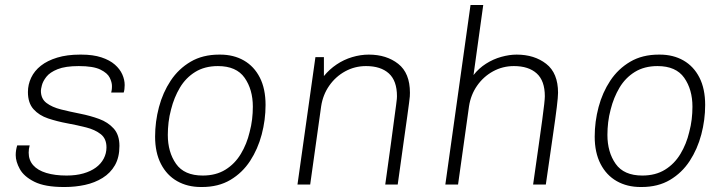

<svg xmlns="http://www.w3.org/2000/svg" viewBox="-20 -740 2914 770"><path d="M236 10Q160 10 118 -11Q76 -32 59.5 -62Q43 -92 43 -118Q43 -128 44.5 -137.5Q46 -147 49 -157H99Q97 -150 96 -142.5Q95 -135 95 -128Q95 -98 113 -77.5Q131 -57 165.5 -46.5Q200 -36 247 -36Q285 -36 314.5 -44.5Q344 -53 364.5 -68Q385 -83 396 -104Q407 -125 407 -149Q407 -184 384 -202Q361 -220 325.5 -229Q290 -238 249.5 -245.5Q209 -253 173 -265Q137 -277 114.5 -302Q92 -327 92 -371Q92 -401 105 -428.5Q118 -456 144 -476.5Q170 -497 209.5 -509Q249 -521 301 -521H306Q353 -521 386.5 -510Q420 -499 440.5 -481Q461 -463 470.5 -441.5Q480 -420 480 -399Q480 -391 479 -382.5Q478 -374 476 -369H426Q427 -373 428 -379Q429 -385 429 -395Q429 -410 420 -428.5Q411 -447 382.5 -461Q354 -475 296 -475Q242 -475 211 -462.5Q180 -450 166 -432Q152 -414 148 -398Q144 -382 144 -376Q144 -344 166.5 -327Q189 -310 225 -301Q261 -292 301.5 -284Q342 -276 377.5 -263Q413 -250 436 -224.5Q459 -199 459 -155Q459 -109 441 -77.5Q423 -46 391.5 -26.5Q360 -7 321 1.5Q282 10 240 10Z M786 10Q732 10 690.5 -13.5Q649 -37 625.5 -82.5Q602 -128 602 -192Q602 -252 617.5 -310.5Q633 -369 664.5 -416.5Q696 -464 744.5 -492.5Q793 -521 859 -521H863Q917 -521 958 -497.5Q999 -474 1022 -429Q1045 -384 1045 -319Q1045 -259 1029.5 -200.5Q1014 -142 983 -94.5Q952 -47 904 -18.5Q856 10 790 10ZM793 -36Q846 -36 884 -59.5Q922 -83 946 -123Q970 -163 981 -210Q988 -236 991 -261.5Q994 -287 994 -312Q994 -381 961 -428Q928 -475 854 -475Q801 -475 763 -451.5Q725 -428 701.5 -388.5Q678 -349 666 -301Q659 -275 656 -249.5Q653 -224 653 -199Q653 -130 686 -83Q719 -36 793 -36Z M1173 0 1245 -511H1279V-435Q1301 -462 1330 -481.5Q1359 -501 1392.5 -511Q1426 -521 1459 -521Q1530 -521 1577 -484Q1624 -447 1624 -368Q1624 -361 1623.5 -353Q1623 -345 1620.5 -327Q1618 -309 1613 -271.5Q1608 -234 1598.5 -168.5Q1589 -103 1575 0H1525Q1539 -98 1547.5 -162Q1556 -226 1561 -263Q1566 -300 1568.5 -318.5Q1571 -337 1571.5 -343.5Q1572 -350 1572 -354Q1572 -416 1539.5 -445.5Q1507 -475 1448 -475Q1403 -475 1364.5 -454Q1326 -433 1300.5 -396.5Q1275 -360 1268 -314L1224 0Z M1766 0 1867 -720H1918L1879 -439Q1900 -466 1929 -484.5Q1958 -503 1990.5 -512Q2023 -521 2052 -521Q2123 -521 2170.5 -484Q2218 -447 2218 -368Q2218 -352 2213 -310.5Q2208 -269 2197 -194Q2186 -119 2169 0H2118Q2131 -91 2140 -154.5Q2149 -218 2154.5 -258.5Q2160 -299 2162.5 -322Q2165 -345 2165 -354Q2165 -416 2132.5 -445.5Q2100 -475 2041 -475Q1996 -475 1957.5 -454Q1919 -433 1893.5 -396.5Q1868 -360 1861 -314L1817 0Z M2549 10Q2495 10 2453.5 -13.5Q2412 -37 2388.5 -82.5Q2365 -128 2365 -192Q2365 -252 2380.5 -310.5Q2396 -369 2427.5 -416.5Q2459 -464 2507.5 -492.5Q2556 -521 2622 -521H2626Q2680 -521 2721 -497.5Q2762 -474 2785 -429Q2808 -384 2808 -319Q2808 -259 2792.5 -200.5Q2777 -142 2746 -94.5Q2715 -47 2667 -18.5Q2619 10 2553 10ZM2556 -36Q2609 -36 2647 -59.5Q2685 -83 2709 -123Q2733 -163 2744 -210Q2751 -236 2754 -261.5Q2757 -287 2757 -312Q2757 -381 2724 -428Q2691 -475 2617 -475Q2564 -475 2526 -451.5Q2488 -428 2464.5 -388.5Q2441 -349 2429 -301Q2422 -275 2419 -249.5Q2416 -224 2416 -199Q2416 -130 2449 -83Q2482 -36 2556 -36Z"/></svg>

Font: Chivo Medium Thin
Style: Italic
Weight: 250
Italic angle: -8.05°
Version: Version 2.002